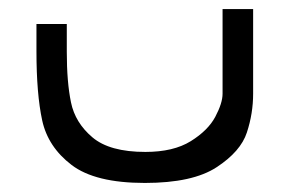

<svg xmlns="http://www.w3.org/2000/svg" viewBox="-20 -404 640 424"><path d="M60.5 -291V-351H127.5V-289.5Q127.5 -222.5 136.8 -177.8Q146 -133 184 -100.8Q222 -68.5 301 -68.5Q363 -68.5 401.2 -92.2Q439.5 -116 455.5 -146.2Q471.5 -176.5 471.5 -197V-384H539V-197Q539 -153.5 525.2 -111.5Q511.5 -69.5 458.5 -34.8Q405.5 0 300 0Q190 0 138 -39.8Q86 -79.5 73.2 -138Q60.5 -196.5 60.5 -291Z"/></svg>

Font: JuliaMono Light
Style: Italic
Weight: 300
Italic angle: -9°
Monospace: yes
Designer: cormullion
Foundry: corm
Version: Version 0.054; ttfautohint (v1.8.4)